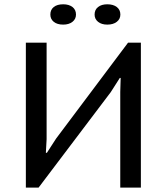

<svg xmlns="http://www.w3.org/2000/svg" viewBox="-20 -857 762 877"><path d="M98.1 0ZM529.3 -437.5 531.2 -501H527.3L485.8 -436L156.2 0H98.1V-662.1H192.9V-221.2L189.5 -159.2H194.3L236.3 -224.1L564.9 -662.1H623.5V0H529.3ZM210 -790.5Q210 -812.5 225.6 -825Q241.2 -837.4 268.6 -837.4Q294.9 -837.4 311 -825Q327.1 -812.5 327.1 -790.5Q327.1 -770 311 -757.3Q294.9 -744.6 268.6 -744.6Q241.2 -744.6 225.6 -757.3Q210 -770 210 -790.5ZM412.1 -790.5Q412.1 -812.5 428 -825Q443.8 -837.4 470.2 -837.4Q497.1 -837.4 513.4 -825Q529.8 -812.5 529.8 -790.5Q529.8 -770 513.4 -757.3Q497.1 -744.6 470.2 -744.6Q443.8 -744.6 428 -757.3Q412.1 -770 412.1 -790.5Z"/></svg>

Font: PT Astra Sans
Style: Regular
Weight: 400
Designer: A.Korolkova, I. Chaeva
Foundry: ParaType Ltd
Version: Version 1.001; ttfautohint (v1.6)